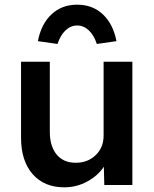

<svg xmlns="http://www.w3.org/2000/svg" viewBox="-20 -791 658 821"><path d="M255 10Q169 10 119.5 -46.5Q70 -103 70 -202V-527H193V-228Q193 -166 222 -130.5Q251 -95 304 -95Q355 -95 389 -127.5Q423 -160 423 -211V-527H546V0H426L424 -78Q398 -39 352.5 -14.5Q307 10 255 10ZM226 -603 142 -615Q156 -688 200 -729.5Q244 -771 310 -771Q376 -771 420 -729.5Q464 -688 478 -615L394 -603Q382 -640 360 -661Q338 -682 310 -682Q282 -682 260 -661Q238 -640 226 -603Z"/></svg>

Font: Lexend Deca Medium
Style: Regular
Weight: 500
Designer: Bonnie Shaver-Troup, Thomas Jockin
Foundry: Lexend
Version: Version 1.008; ttfautohint (v1.8.4.7-5d5b)